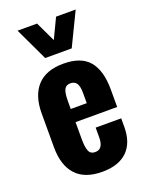

<svg xmlns="http://www.w3.org/2000/svg" viewBox="-155 -909 770 997"><g transform="rotate(-20 229.5 -410.5)"><path d="M156.2 -647 69.8 -829.6H177.7L230 -719.2L282.7 -829.6H391.1L302.7 -647ZM190.4 -353H278.8V-409.7Q278.8 -446.8 267.8 -462.9Q256.8 -479 233.4 -479Q210 -479 200.2 -460.7Q190.4 -442.4 190.4 -396.5ZM234.4 9.8Q137.2 9.8 88.9 -43.2Q40.5 -96.2 40.5 -195.3V-382.3Q40.5 -481.4 89.4 -534.4Q138.2 -587.4 233.9 -587.4Q332 -587.4 376.2 -534.4Q420.4 -481.4 420.4 -377V-280.3H190.4V-185.5Q190.4 -142.6 199.2 -120.8Q208 -99.1 233.9 -99.1Q278.8 -99.1 278.8 -164.1V-217.8H419.9V-170.9Q419.9 -83 372.1 -36.6Q324.2 9.8 234.4 9.8Z"/></g></svg>

Font: Oswald
Style: DemiBold
Weight: 600
Designer: Vernon Adams
Foundry: Vernon Adams
Version: 3.0; ttfautohint (v0.95) -l 8 -r 50 -G 200 -x 0 -w "G" -W -c